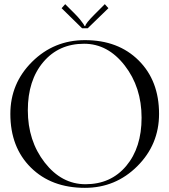

<svg xmlns="http://www.w3.org/2000/svg" viewBox="-20 -905 823 933"><path d="M406.2 -767.6H378.9L279.3 -865.2L296.9 -884.8L344.7 -836.9Q358.4 -823.2 369.1 -810.1Q379.9 -796.9 385.3 -788.6Q390.6 -780.3 390.6 -778.3H394.5Q394.5 -790 441.4 -836.9L489.3 -884.8L506.8 -865.2ZM392.6 7.8Q229.5 7.8 129.9 -90.8Q30.3 -189.5 30.3 -351.6Q30.3 -500 136.2 -605Q242.2 -710 392.6 -710Q554.7 -710 653.8 -611.3Q752.9 -512.7 752.9 -351.6Q752.9 -203.1 647.5 -97.7Q542 7.8 392.6 7.8ZM395.5 -9.8Q518.6 -9.8 593.3 -98.6Q668 -187.5 668 -333Q668 -481.4 585.9 -586.9Q503.9 -692.4 388.7 -692.4Q265.6 -692.4 190.4 -603.5Q115.2 -514.6 115.2 -369.1Q115.2 -220.7 197.3 -115.2Q279.3 -9.8 395.5 -9.8Z"/></svg>

Font: FoglihtenNo07
Style: Regular
Weight: 500
Designer: gluk (gluksza@wp.pl)
Foundry: gluk (gluksza@wp.pl)
Version: Version 0.871